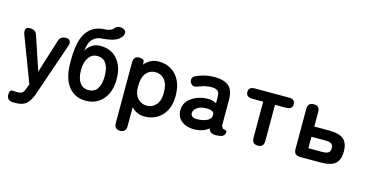

<svg xmlns="http://www.w3.org/2000/svg" viewBox="-90 -1153 3389 1776"><g transform="rotate(15 1604.5 -265.0)"><path d="M121 199H94Q66 197 52 181.5Q38 166 38 141Q38 91 72 96Q82 97 91 97.5Q100 98 109 98Q136 98 150 92.5Q164 87 172 73Q180 59 189 34L202 -1L37 -436Q26 -468 35.5 -486Q45 -504 71 -504H78Q129 -504 144 -456L251 -136L351 -455Q365 -504 418 -504Q447 -504 458 -486Q469 -468 458 -437L285 67Q262 134 227 166.5Q192 199 121 199Z M743 11Q673 11 624 -22.5Q575 -56 548 -115.5Q521 -175 517 -254Q511 -391 530.5 -479Q550 -567 597 -613Q651 -669 744 -673Q793 -676 809 -690Q824 -700 831 -709Q838 -718 847.5 -723.5Q857 -729 877 -729Q906 -729 924 -712.5Q942 -696 930 -667Q916 -633 873.5 -612Q831 -591 744 -584Q715 -583 692.5 -573Q670 -563 654 -546Q635 -526 625 -496.5Q615 -467 613 -432Q630 -468 665.5 -491.5Q701 -515 747 -515Q851 -515 910.5 -444Q970 -373 970 -254Q970 -175 942.5 -115.5Q915 -56 864 -22.5Q813 11 743 11ZM743 -91Q800 -91 828 -134.5Q856 -178 856 -254Q856 -331 828 -374Q800 -417 743 -417Q691 -417 660 -372Q629 -327 629 -254Q629 -178 658 -134.5Q687 -91 743 -91Z M1124 197Q1067 197 1067 138V-444Q1067 -472 1080 -487.5Q1093 -503 1117 -503Q1165 -503 1168 -481L1171 -449Q1196 -481 1230 -498Q1264 -515 1305 -515Q1372 -515 1424.5 -484Q1477 -453 1507 -393.5Q1537 -334 1537 -247Q1537 -165 1507 -107.5Q1477 -50 1424.5 -19.5Q1372 11 1305 11Q1268 11 1236 -3.5Q1204 -18 1180 -44V138Q1180 166 1165.5 181.5Q1151 197 1124 197ZM1301 -91Q1354 -91 1389 -131Q1424 -171 1424 -247Q1424 -331 1389 -371.5Q1354 -412 1301 -412Q1248 -412 1213 -371Q1178 -330 1178 -241Q1178 -169 1213 -130Q1248 -91 1301 -91Z M1792 7Q1714 10 1663.5 -27Q1613 -64 1613 -134Q1613 -185 1644 -221Q1675 -257 1724 -277.5Q1773 -298 1825 -299Q1851 -301 1874 -295Q1897 -289 1915 -278V-337Q1915 -384 1895 -398Q1875 -412 1836 -412Q1808 -412 1777.5 -405Q1747 -398 1718 -386Q1692 -375 1673.5 -378Q1655 -381 1643 -402Q1631 -423 1637.5 -442.5Q1644 -462 1671 -473Q1707 -490 1749.5 -500Q1792 -510 1836 -510Q1929 -510 1976 -472.5Q2023 -435 2023 -337V-99Q2023 -86 2029 -84Q2034 -68 2045.5 -65Q2057 -62 2066.5 -60.5Q2076 -59 2076 -47Q2076 -29 2066.5 -16Q2057 -3 2035 2Q2012 7 1990 7Q1959 7 1942.5 -3.5Q1926 -14 1919 -39Q1894 -18 1861 -6.5Q1828 5 1792 7ZM1790 -91Q1846 -93 1882.5 -113Q1919 -133 1917 -170Q1916 -194 1892.5 -203Q1869 -212 1834 -210Q1785 -209 1753 -185.5Q1721 -162 1722 -133Q1724 -88 1790 -91Z M2390 0Q2333 0 2333 -59V-406H2228Q2168 -406 2168 -456Q2168 -504 2228 -504H2553Q2612 -504 2612 -456Q2612 -406 2553 -406H2446V-59Q2446 0 2390 0Z M2795 0Q2735 0 2735 -59V-445Q2735 -504 2793 -504Q2849 -504 2849 -445V-306H2987Q3093 -306 3133 -268Q3173 -230 3173 -153Q3173 -76 3133 -38Q3093 0 2987 0ZM2848 -98H2977Q3023 -98 3040 -111.5Q3057 -125 3057 -153Q3057 -182 3040 -195Q3023 -208 2977 -208H2848Z"/></g></svg>

Font: Zen Maru Gothic
Style: Bold
Weight: 700
Designer: Yoshimichi Ohira
Foundry: Positype
Version: Version 1.001